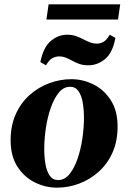

<svg xmlns="http://www.w3.org/2000/svg" viewBox="-20 -855 591 885"><path d="M309 -490Q362 -490 410.5 -466Q459 -442 490.5 -393.5Q522 -345 522 -272Q522 -204 498.5 -151.5Q475 -99 434.5 -63Q394 -27 344.5 -8.5Q295 10 242 10Q190 10 141 -14Q92 -38 60.5 -86.5Q29 -135 29 -208Q29 -276 52.5 -328.5Q76 -381 116.5 -417Q157 -453 207 -471.5Q257 -490 309 -490ZM248 -25Q278 -25 300 -52Q322 -79 337 -122Q352 -165 359.5 -215.5Q367 -266 367 -312Q367 -349 361.5 -381.5Q356 -414 342 -434.5Q328 -455 303 -455Q273 -455 251 -428Q229 -401 214 -358Q199 -315 191.5 -265Q184 -215 184 -168Q184 -132 189.5 -99Q195 -66 209 -45.5Q223 -25 248 -25ZM486 -695 512 -680Q499 -611 464 -582.5Q429 -554 387 -554Q364 -554 346.5 -560Q329 -566 314 -574.5Q299 -583 284 -589Q269 -595 252 -595Q238 -595 222.5 -587.5Q207 -580 192 -554L166 -569Q180 -638 214.5 -666.5Q249 -695 289 -695Q311 -695 329 -689Q347 -683 363 -674.5Q379 -666 394.5 -660Q410 -654 428 -654Q440 -654 455 -661Q470 -668 486 -695ZM204 -835H534L524 -765H194Z"/></svg>

Font: Brygada 1918
Style: Italic
Weight: 400
Italic angle: -8°
Designer: Mateusz Machalski | Borys Kosmynka | Przemek Hoffer
Foundry: NIEPODLEGLA 2018
Version: Version 3.006